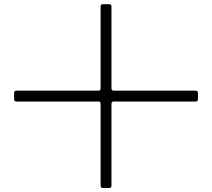

<svg xmlns="http://www.w3.org/2000/svg" viewBox="-20 -728 1040 942"><path d="M49.3 -241.2V-272Q49.3 -283.2 60.5 -283.2H462.4Q473.6 -283.2 473.6 -294.4V-696.3Q473.6 -707.5 484.9 -707.5H515.6Q526.9 -707.5 526.9 -696.3V-294.4Q526.9 -283.2 538.1 -283.2H939.9Q951.2 -283.2 951.2 -272V-241.2Q951.2 -230 939.9 -230H538.1Q526.9 -230 526.9 -218.8V183.1Q526.9 194.3 515.6 194.3H484.9Q473.6 194.3 473.6 183.1V-218.8Q473.6 -230 462.4 -230H60.5Q49.3 -230 49.3 -241.2Z"/></svg>

Font: UnifrakturMaguntia18
Style: Book
Weight: 400
Designer: j. 'mach' wust, Gerrit Ansmann, Georg Duffner, based on a font by Peter Wiegel, original typeface by Carl Albert Fahrenw
Version: Version 2017-03-19